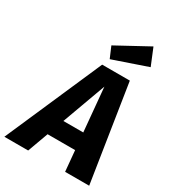

<svg xmlns="http://www.w3.org/2000/svg" viewBox="-275 -1074 1079 1196"><g transform="rotate(30 264.5 -476.0)"><path d="M250.8 -693.6H449.8L557.8 0H384.7L331.3 -582L119 0H-52.2ZM200.9 -268.9H374.6L384 -148.3H157.8ZM240.4 -826.1 470.9 -951.6 520.4 -831 274.4 -746.5Z"/></g></svg>

Font: Fira Sans Variable
Style: Italic
Weight: 397
Italic angle: -8°
Designer: Carrois Corporate & Edenspiekermann AG
Foundry: Carrois Corporate GbR & Edenspiekermann AG
Version: Version 4.202